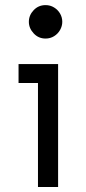

<svg xmlns="http://www.w3.org/2000/svg" viewBox="-20 -743 341 763"><path d="M161.1 -589.8Q132.8 -589.8 113.8 -610.4Q94.7 -630.9 94.7 -656.2Q94.7 -682.6 113.8 -702.6Q132.8 -722.7 161.1 -722.7Q179.7 -722.7 194.8 -713.4Q210 -704.1 218.8 -689Q227.5 -673.8 227.5 -656.2Q227.5 -639.6 218.8 -624Q210 -608.4 194.8 -599.1Q179.7 -589.8 161.1 -589.8ZM130.9 0V-488.3H210.9V0ZM53.7 -413.1V-488.3H210.9V-413.1Z"/></svg>

Font: Sen
Style: Regular
Weight: 400
Designer: Kosal Sen, Philatype
Foundry: Philatype
Version: Version 2.000;gftools[0.9.31]